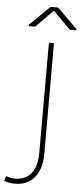

<svg xmlns="http://www.w3.org/2000/svg" viewBox="-138 -747 426 993"><g transform="rotate(5 74.5 -250.5)"><path d="M-22 187Q32.2 186.5 61.5 149.4Q90.8 112.3 90.8 43.5V-528.3H117.2V43.5Q117.2 125 80.6 168.9Q43.9 212.9 -22 213.4Q-46.4 213.4 -76.7 203.6L-70.3 178.2Q-42.5 187 -22 187ZM226.6 -605H192.4L102.1 -695.8L12.7 -605H-19.5V-613.3L83 -713.9H122.1L226.6 -611.3Z"/></g></svg>

Font: Roboto-Thin
Style: Regular
Weight: 250
Designer: Google
Version: Version 1.100141; 2013; ttfautohint (v0.94.14-c901) -l 8 -r 